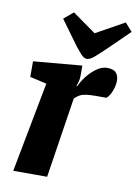

<svg xmlns="http://www.w3.org/2000/svg" viewBox="-83 -782 604 837"><g transform="rotate(10 219.0 -363.0)"><path d="M35 0 111 -399 37 -416V-485L252 -504V-457Q252 -446 249 -434Q246 -422 242 -412H246Q255 -433 273 -456.5Q291 -480 314.5 -496.5Q338 -513 360 -513Q389 -513 400.5 -500Q412 -487 412 -464Q412 -444 403 -420Q394 -396 380 -384H334Q307 -384 290 -381.5Q273 -379 262 -373Q251 -367 240 -356L185 0ZM266 -536Q253 -536 239.5 -551Q226 -566 212 -584L134 -691L176 -726L280 -652L406 -722L438 -686L351 -601Q318 -569 298.5 -552.5Q279 -536 266 -536Z"/></g></svg>

Font: Faustina Light ExtraBold
Style: Italic
Weight: 800
Italic angle: -8°
Version: Version 1.200